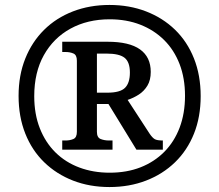

<svg xmlns="http://www.w3.org/2000/svg" viewBox="-20 -745 885 775"><path d="M422 10Q342 10 275 -16Q208 -42 158.5 -90Q109 -138 82 -206Q55 -274 55 -358Q55 -441 82 -508.5Q109 -576 158 -624.5Q207 -673 274.5 -699Q342 -725 422 -725Q502 -725 569.5 -699Q637 -673 686.5 -625Q736 -577 763 -509Q790 -441 790 -357Q790 -273 763 -205.5Q736 -138 686.5 -90Q637 -42 569.5 -16Q502 10 422 10ZM422.7 -47.9Q491.8 -47.9 547.4 -69.7Q602.9 -91.5 643.2 -132.1Q683.5 -172.8 705.2 -230.2Q726.8 -287.7 726.8 -358.1Q726.8 -429.4 704.9 -486.3Q682.9 -543.3 642.5 -583.4Q602.1 -623.5 546.5 -645.3Q490.8 -667.1 422.8 -667.1Q333.2 -667.1 264.5 -629.4Q195.8 -591.7 157 -522.3Q118.2 -452.8 118.2 -356.8Q118.2 -284.5 140.8 -227.1Q163.3 -169.7 204 -129.6Q244.8 -89.5 300.7 -68.7Q356.6 -47.9 422.7 -47.9ZM231.2 -141V-177.9H244.2Q262.4 -177.9 276.3 -183.9Q290.3 -189.9 290.3 -212.9V-500.1Q290.3 -523.1 276.3 -529.1Q262.4 -535.1 244.2 -535.1H231.2V-576.5H414.2Q501.9 -576.5 545.2 -545.6Q588.5 -514.7 588.5 -454.8Q588.5 -421.6 575.1 -399.4Q561.7 -377.3 540.6 -363.5Q519.4 -349.8 495.2 -341.7L584.2 -204.9Q595.2 -188.9 604.5 -183.4Q613.9 -177.9 637.3 -177.9V-141H530.6L417.7 -325.3H371.2V-212.9Q371.2 -189.9 386.2 -183.9Q401.2 -177.9 420.2 -177.9H434.2V-141ZM413.2 -370.9Q465 -370.9 484.6 -390.5Q504.3 -410.1 504.3 -452.2Q504.3 -494.7 482.9 -511.7Q461.6 -528.7 410.2 -528.7H371.2V-370.9Z"/></svg>

Font: Noto Serif Lao
Style: Regular
Weight: 400
Designer: Monotype Design Team
Foundry: Monotype Imaging Inc.
Version: Version 2.003